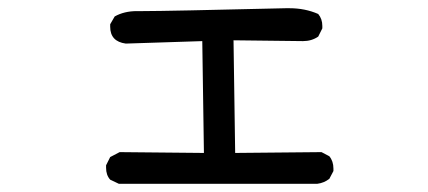

<svg xmlns="http://www.w3.org/2000/svg" viewBox="-20 -488 1040 467"><path d="M752 -41H269L248 -51Q238 -62 238 -80V-86L248 -106L271 -118L476 -116L472 -388L286 -382Q248 -387 248 -423V-429L259 -448Q282 -461 313 -461H328Q385 -461 675 -468H684Q722 -468 754 -454Q764 -442 764 -425V-419L754 -399Q738 -388 717 -388L548 -390L552 -116L762 -118L781 -108Q791 -96 791 -78V-72L781 -53Q768 -43 752 -41Z"/></svg>

Font: Xiaolai SC
Style: Regular
Weight: 400
Designer: Nozomi Seto 瀬戸のぞみ
Version: Version 3.11;December 4, 2020;FontCreator 13.0.0.2613 64-bit